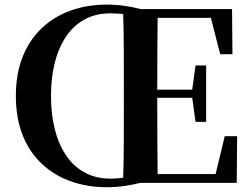

<svg xmlns="http://www.w3.org/2000/svg" viewBox="-20 -779 1072 818"><path d="M197.2 -370.5Q197.2 -294.7 213 -230.5Q228.8 -166.4 260.4 -118.7Q291.9 -71.1 339.7 -44.5Q387.5 -18 450.6 -18Q485 -18 516.5 -23.7Q547.9 -29.5 578.1 -39.7V0Q546.3 8 510.2 13.3Q474.1 18.6 434.6 18.6Q352.5 18.6 282.2 -6.3Q211.8 -31.2 159 -80.3Q106.2 -129.4 76.9 -202.1Q47.6 -274.7 47.6 -370.5Q47.6 -466.2 77.2 -538.8Q106.9 -611.4 159.4 -660.4Q211.8 -709.4 282.2 -734.4Q352.5 -759.4 434.6 -759.4Q471.9 -759.4 508.8 -754.3Q545.6 -749.2 578.1 -740.5V-701.1Q548.9 -712.1 517 -717.2Q485 -722.2 450.6 -722.2Q387.5 -722.2 339.7 -695.8Q291.9 -669.4 260.4 -621.8Q228.8 -574.2 213 -510.1Q197.2 -446.1 197.2 -370.5ZM504.3 0Q507 -85.2 507.4 -171.8Q507.7 -258.5 507.7 -346.1V-393.6Q507.7 -481.3 507.4 -567.7Q507 -654.1 504.3 -740.5H651.9Q650.9 -655.6 650.4 -567.7Q649.9 -479.8 649.9 -387.2V-359.2Q649.9 -263 650.4 -174.8Q650.9 -86.6 651.9 0ZM813.1 -259.7 798 -369.7V-390.7L813.1 -500.1H858.3V-259.7ZM577.5 -362.2V-397.1H824.3V-362.2ZM918.2 -548 878.4 -702.9H577.5V-740.5H968.6L970.3 -548ZM937.4 -198.6H990.3L988.6 0H577.5V-37.4H898.6Z"/></svg>

Font: Noto Serif TC
Style: Regular
Weight: 200
Designer: Ryoko NISHIZUKA 西塚涼子 (kana & ideographs); Frank Grießhammer (Latin, Greek & Cyrillic); Wenlong ZHANG 张文龙 (bopomofo); San
Foundry: Adobe
Version: Version 2.001;hotconv 1.1.0;makeotfexe 2.6.0